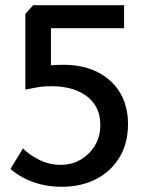

<svg xmlns="http://www.w3.org/2000/svg" viewBox="-20 -711 550 735"><path d="M217 4Q173 4 135.5 -5.5Q98 -15 69.5 -30.5Q41 -46 20 -64L68 -143Q92 -118 130.5 -99Q169 -80 212 -80Q255 -80 289 -100Q323 -120 343.5 -154Q364 -188 364 -232Q364 -273 348 -301.5Q332 -330 305.5 -347.5Q279 -365 246.5 -373Q214 -381 180 -381Q147 -381 124 -377Q101 -373 77 -368V-658L107 -691H455V-603H175V-461Q188 -462 200 -462.5Q212 -463 223 -463Q297 -463 352.5 -435.5Q408 -408 439 -357Q470 -306 470 -236Q470 -162 437 -108Q404 -54 347 -25Q290 4 217 4Z"/></svg>

Font: Kreon Light
Style: Regular
Weight: 400
Version: Version 2.002